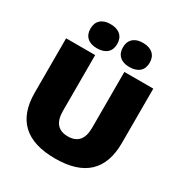

<svg xmlns="http://www.w3.org/2000/svg" viewBox="-200 -1017 1111 1173"><g transform="rotate(30 355.5 -430.5)"><path d="M240 -871Q286 -871 311 -848.5Q336 -826 336 -786Q336 -745 311 -723Q286 -701 240 -701Q196 -701 171.5 -723.5Q147 -746 147 -786Q147 -826 171.5 -848.5Q196 -871 240 -871ZM469 -871Q515 -871 540 -848.5Q565 -826 565 -786Q565 -745 540 -723Q515 -701 469 -701Q425 -701 400.5 -723.5Q376 -746 376 -786Q376 -826 400.5 -848.5Q425 -871 469 -871ZM663 -660V-277Q663 10 356 10Q48 10 48 -277V-660H253V-266Q253 -146 356 -146Q459 -146 459 -266V-660Z"/></g></svg>

Font: Elaine Sans ExtraBold
Style: Regular
Weight: 800
Designer: Wei Huang
Foundry: Wei Huang
Version: Version 2.001;December 24, 2019;FontCreator 12.0.0.2547 64-b